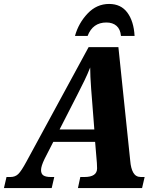

<svg xmlns="http://www.w3.org/2000/svg" viewBox="-62 -953 787 973"><path d="M671 -56 658 0H333L345 -56H366Q430 -56 430 -100L429 -127L420 -234H208L164 -148Q146 -111 146 -91Q146 -72 158 -64Q170 -56 196 -56H213L200 0H-42L-29 -56H-9Q15 -56 30.5 -71Q46 -86 72 -134L387 -714H538L598 -138Q601 -100 613.5 -78Q626 -56 652 -56ZM416 -297 403 -464 400 -502Q395 -569 395 -611Q382 -578 366.5 -546Q351 -514 330 -473L240 -297ZM491 -933Q551 -933 583.5 -889Q616 -845 620 -771H551Q548 -805 528.5 -822Q509 -839 477 -839Q408 -839 382 -771H318Q336 -836 382 -884.5Q428 -933 491 -933Z"/></svg>

Font: Noto Serif NarrowExtraBold
Style: Italic
Weight: 800
Width: 4
Italic angle: -12°
Designer: Monotype Design Team
Foundry: Monotype Imaging Inc.
Version: Version 1.001